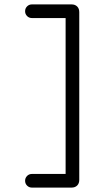

<svg xmlns="http://www.w3.org/2000/svg" viewBox="-20 -765 462 872"><path d="M278 25V-683H125Q112 -683 103 -692Q94 -701 94 -714Q94 -727 103 -736Q112 -745 125 -745H305Q321 -745 330.5 -735.5Q340 -726 340 -710V52Q340 68 330.5 77.5Q321 87 305 87H125Q112 87 103 78Q94 69 94 56Q94 43 103 34Q112 25 125 25Z"/></svg>

Font: Tsukimi Rounded Medium
Style: Regular
Weight: 500
Designer: Takashi Funayama
Foundry: Takashi Funayama
Version: Version 1.032; ttfautohint (v1.8.3)